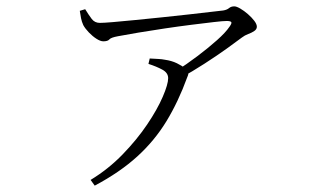

<svg xmlns="http://www.w3.org/2000/svg" viewBox="-20 -527 1040 604"><path d="M231 -493 248 -498Q259 -480 268.5 -467.5Q278 -455 294 -455Q306 -455 335.5 -457.5Q365 -460 405.5 -464Q446 -468 489.5 -472.5Q533 -477 573 -481.5Q613 -486 642.5 -489.5Q672 -493 682 -494Q694 -496 700.5 -501.5Q707 -507 717 -507Q724 -507 736 -500Q748 -493 760 -482.5Q772 -472 780 -461.5Q788 -451 788 -443Q788 -435 780 -429.5Q772 -424 761 -420Q750 -416 741 -409Q724 -396 692.5 -373.5Q661 -351 623 -326.5Q585 -302 547 -281L533 -303Q566 -324 600.5 -350Q635 -376 662.5 -400.5Q690 -425 702 -443Q710 -454 707.5 -457.5Q705 -461 693 -461Q682 -461 652 -457.5Q622 -454 582 -449Q542 -444 498.5 -437.5Q455 -431 416 -424.5Q377 -418 351 -413Q329 -409 324 -403Q319 -397 305 -397Q296 -397 283.5 -405Q271 -413 259.5 -425Q248 -437 242 -448Q237 -459 235 -469.5Q233 -480 231 -493ZM447 -326 451 -343Q468 -342 478.5 -341.5Q489 -341 499 -339Q520 -336 536.5 -328Q553 -320 562 -312Q570 -305 572 -300Q574 -295 569 -284Q541 -207 503.5 -145.5Q466 -84 411.5 -34.5Q357 15 278 57L265 39Q321 5 366 -41.5Q411 -88 443 -135.5Q475 -183 492 -222.5Q509 -262 509 -281Q509 -298 490.5 -308Q472 -318 447 -326Z"/></svg>

Font: Noto Serif TC
Style: Regular
Weight: 200
Designer: Ryoko NISHIZUKA 西塚涼子 (kana & ideographs); Frank Grießhammer (Latin, Greek & Cyrillic); Wenlong ZHANG 张文龙 (bopomofo); San
Foundry: Adobe
Version: Version 2.001;hotconv 1.1.0;makeotfexe 2.6.0